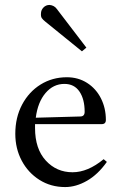

<svg xmlns="http://www.w3.org/2000/svg" viewBox="-20 -750 490 778"><path d="M413 -94Q377 -43 332.5 -17.5Q288 8 244 8Q186 8 140 -21Q94 -50 68 -99Q42 -148 42 -208Q42 -274 69.5 -326Q97 -378 144.5 -407.5Q192 -437 251 -437Q297 -437 333 -414Q369 -391 389 -351.5Q409 -312 409 -264Q409 -247 392 -247H122V-231Q122 -147 165.5 -99.5Q209 -52 274 -52Q336 -52 400 -105ZM125 -273 305 -278Q323 -278 323 -297Q323 -348 302 -379Q281 -410 241 -410Q196 -410 164.5 -373Q133 -336 125 -273ZM164 -662Q154 -670 149.5 -676.5Q145 -683 146 -695Q146 -709 156 -719.5Q166 -730 181 -730Q200 -728 210 -714L330 -557L312 -542Z"/></svg>

Font: Ibarra Real Nova
Style: Regular
Weight: 400
Designer: Jose Maria Ribagorda & Octavio Pardo
Foundry: Jose Maria Ribagorda
Version: Version 1.014